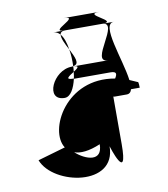

<svg xmlns="http://www.w3.org/2000/svg" viewBox="-76 -502 682 780"><g transform="rotate(-10 265.5 -112.5)"><path d="M38 113C80 223 332 271 332 107C332 107 382 271 382 107V-89C384 -89 385 -88 387 -88H437C449 -88 455 -95 458 -106H494C494 -106 494 -133 490 -130C479 -135 468 -140 458 -144C447 -231 381 -388 437 -388H387C465 -388 309 -238 387 -238H243C272 -237 258 -227 241 -216C240 -206 239 -198 237 -189V-188H387C415 -188 412 -176 402 -160C204 -196 101 2 152 80ZM186 106C211 115 247 112 294 92C294 165 227 143 186 106ZM187 -118C211 -118 228 -149 237 -189C196 -189 221 -203 241 -216C242 -223 243 -230 243 -238H237C159 -238 105 -118 187 -118ZM187 -388C198 -388 207 -383 215 -374C216 -383 222 -388 237 -388H387C465 -388 309 -438 387 -438H237C315 -438 159 -388 237 -388ZM215 -374C213 -359 226 -333 239 -309C235 -336 227 -360 215 -374ZM237 -238C239 -238 241 -239 243 -239C243 -239 243 -238 243 -238ZM239 -309C243 -287 244 -263 243 -239C273 -243 256 -275 239 -309Z"/></g></svg>

Font: Digital Distortion
Style: Regular
Weight: 400
Version: Version 1